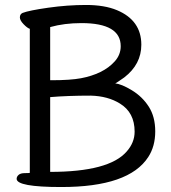

<svg xmlns="http://www.w3.org/2000/svg" viewBox="-20 -737 690 773"><path d="M182 -45Q419 -45 490 -127Q522 -163 522 -207Q522 -284 463 -320Q415 -350 346 -352Q253 -352 182 -346ZM189 -414Q263 -414 306 -422Q349 -430 384 -447Q419 -464 442.5 -490.5Q466 -517 466 -551Q466 -644 308 -644Q239 -644 182 -628V-414ZM227 16Q47 16 47 -17Q47 -26 55 -33Q63 -40 80 -40Q97 -40 100 -41V-621Q90 -624 75 -639.5Q60 -655 60 -667Q60 -680 71 -685Q97 -695 174.5 -706Q252 -717 326 -717Q401 -717 451 -696Q549 -655 549 -557Q549 -478 480 -425Q450 -404 444 -401Q469 -399 511 -373.5Q553 -348 579 -307.5Q605 -267 605 -208Q605 -148 577 -105Q499 16 227 16Z"/></svg>

Font: LXGW WenKai Lite Medium
Style: Regular
Weight: 500
Designer: LXGW / Fontworks Inc.
Foundry: LXGW / Fontworks Inc.
Version: Version 1.511; March 25, 2025